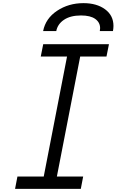

<svg xmlns="http://www.w3.org/2000/svg" viewBox="-20 -1197 739 1217"><path d="M612.6 -1000Q614.6 -1009.8 614.6 -1018.2Q614.6 -1054.7 584 -1076.8Q553.4 -1099 493.5 -1099Q426.4 -1099 385.7 -1071.6Q345.1 -1044.3 336.6 -1000H253.3Q268.9 -1080.1 341.8 -1128.6Q414.7 -1177.1 509.1 -1177.1Q593.1 -1177.1 646.2 -1138Q699.2 -1099 699.2 -1032.6Q699.2 -1018.2 696 -1000ZM670.6 -916.7 654.9 -838.5H488.3L340.5 -78.1H507.2L492.2 0H75.5L90.5 -78.1H257.2L404.9 -838.5H238.3L253.9 -916.7Z"/></svg>

Font: Monoid
Style: Italic
Weight: 400
Width: 4
Italic angle: -11°
Monospace: yes
Version: Version 0.61